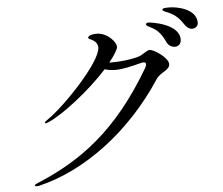

<svg xmlns="http://www.w3.org/2000/svg" viewBox="-56 -899 1112 958"><g transform="rotate(-5 500.0 -419.5)"><path d="M828 -835C808 -835 791 -835 791 -827C791 -819 804 -817 821 -809C859 -791 874 -773 895 -742C905 -727 919 -719 930 -719C942 -719 961 -726 961 -747C961 -817 863 -835 828 -835ZM717 -769C709 -769 703 -767 703 -761C703 -754 715 -749 727 -743C766 -724 782 -695 798 -662C807 -643 826 -637 837 -637C853 -637 869 -647 869 -671C869 -752 724 -769 717 -769ZM711 -632C698 -632 688 -623 666 -610C644 -597 572 -587 519 -587H504C518 -605 530 -621 539 -637C545 -647 549 -655 549 -663C549 -687 506 -736 453 -736C441 -736 428 -734 419 -730C414 -728 410 -724 410 -720C410 -717 412 -714 420 -711C443 -701 456 -687 456 -667C456 -596 262 -391 172 -330C162 -323 158 -320 158 -316C158 -314 160 -313 162 -313C165 -313 170 -315 175 -317C244 -345 388 -456 478 -556C496 -550 514 -548 532 -548C571 -548 612 -559 660 -571C669 -573 670 -573 674 -573C682 -573 686 -570 686 -563C686 -559 685 -554 680 -545C503 -243 314 -110 95 -19C85 -15 81 -12 81 -9C81 -6 83 -4 90 -4C93 -4 96 -4 101 -5C334 -60 570 -236 732 -484C754 -518 801 -522 801 -554C801 -585 732 -632 711 -632Z"/></g></svg>

Font: Shippori Mincho OTF
Style: Regular
Weight: 400
Designer: FONTDASU
Foundry: FONTDASU / Google Inc. / but / Adobe
Version: Version 3.300;hotconv 1.0.109;makeotfexe 2.5.65596